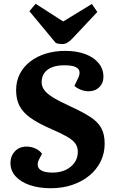

<svg xmlns="http://www.w3.org/2000/svg" viewBox="-20 -985 602 1019"><path d="M535.5 -222.5Q535.5 -171.5 514.3 -128.3Q493 -85 454.5 -53.3Q416 -21.5 363.8 -3.8Q311.5 14 249.5 14Q187 14 138.5 -2.5Q90 -19 62.7 -49.3Q35.5 -79.5 35.5 -120Q35.5 -156.5 59 -181.8Q82.5 -207 121 -207Q145.5 -207 168 -196.8Q190.5 -186.5 203 -169L187.5 -139.5Q177.5 -120 180.8 -103.8Q184 -87.5 203.5 -78.3Q223 -69 259.5 -69Q298 -69 328 -83Q358 -97 375.5 -121.8Q393 -146.5 393 -179.5Q393 -205 379.7 -223.5Q366.5 -242 335.7 -259.7Q305 -277.5 252.5 -300Q183.5 -330 142.5 -359Q101.5 -388 83.5 -423.2Q65.5 -458.5 65.5 -506Q65.5 -554.5 85.2 -592.7Q105 -631 140.5 -658.5Q176 -686 223.5 -700.5Q271 -715 325.5 -715Q387.5 -715 433 -697.8Q478.5 -680.5 503.8 -649.5Q529 -618.5 529 -577Q529 -544 507 -522.2Q485 -500.5 449.5 -500.5Q429.5 -500.5 408.3 -509Q387 -517.5 375 -529.5L395 -571Q404 -589.5 401.8 -605Q399.5 -620.5 380.8 -629.5Q362 -638.5 320.5 -638.5Q283 -638.5 256.3 -628Q229.5 -617.5 215.3 -597.5Q201 -577.5 201 -549Q201 -527 214.3 -508Q227.5 -489 260.5 -468.5Q293.5 -448 353 -420.5Q418 -391 458.3 -365Q498.5 -339 517 -306.3Q535.5 -273.5 535.5 -222.5ZM136 -925.5 169 -965 315.5 -871 467.5 -964 496.5 -921.5 365 -781.5Q350 -765.5 337 -758.2Q324 -751 310.5 -751Q301.5 -751 292.8 -752.5Q284 -754 276 -757Z"/></svg>

Font: Literata
Style: Italic
Weight: 400
Italic angle: -2°
Designer: Latin by Veronika Burian and Jose Scaglione. Greek by Irene Vlachou. Cyrillic by Vera Evstafieva
Foundry: TypeTogether
Version: Version 3.103;gftools[0.9.29]